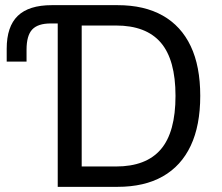

<svg xmlns="http://www.w3.org/2000/svg" viewBox="-20 -725 860 745"><path d="M204 0V-634H177Q127 -634 105 -610.5Q83 -587 83 -532V-486H6V-536Q6 -622 49 -663.5Q92 -705 181 -705H436Q540 -705 611.5 -664.5Q683 -624 720 -546Q757 -468 757 -353Q757 -238 720 -159.5Q683 -81 611.5 -40.5Q540 0 436 0ZM297 -79H430Q547 -79 604 -145.5Q661 -212 661 -353Q661 -493 604 -559.5Q547 -626 430 -626H297Z"/></svg>

Font: Nunito Sans 10pt SemiCondensed Medium
Style: Regular
Weight: 500
Width: 4
Designer: Vernon Adams
Foundry: Vernon Adams
Version: Version 3.101;gftools[0.9.27]